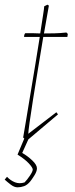

<svg xmlns="http://www.w3.org/2000/svg" viewBox="-27 -592 319 821"><path d="M92 6Q82 6 72 -4Q77 -33 85.5 -83.5Q94 -134 104 -195.5Q114 -257 124.5 -319Q135 -381 143 -434H76Q76 -445 81 -450Q99 -450 115 -450Q131 -450 145 -449Q152 -495 157 -526.5Q162 -558 162 -565L176 -572L182 -568Q173 -516 161 -449Q183 -449 206 -449.5Q229 -450 257 -453L263 -447L261 -434H158Q147 -367 135.5 -297.5Q124 -228 114.5 -168Q105 -108 99.5 -68.5Q94 -29 94 -20L214 -112L221 -103ZM48 209Q34 209 19 197.5Q4 186 -7 176L3 164Q18 180 37 187.5Q56 195 78 188Q89 177 101 159Q113 141 113 133Q113 125 96.5 107Q80 89 48 69L77 0H96L68 62Q91 75 111 94Q131 113 131 128Q131 141 119.5 159Q108 177 103 183Q90 199 76 204Q62 209 48 209Z"/></svg>

Font: Labrada Thin
Style: Italic
Weight: 100
Italic angle: -7°
Designer: Mercedes Jáuregui
Foundry: Omnibus-Type Team
Version: Version 1.000; ttfautohint (v1.8.4.7-5d5b)